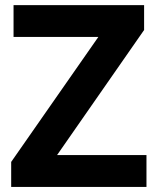

<svg xmlns="http://www.w3.org/2000/svg" viewBox="-20 -734 619 754"><path d="M555.2 -125V0H23.9V-98.1L366.2 -588.9H33.2V-713.9H545.9V-616.2L204.1 -125Z"/></svg>

Font: Open Sans Hebrew
Style: Bold
Weight: 700
Foundry: Ascender Corporation, Yanek Iontef
Version: Version 2.001;PS 002.001;hotconv 1.0.70;makeotf.lib2.5.58329